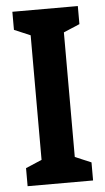

<svg xmlns="http://www.w3.org/2000/svg" viewBox="-52 -749 430 783"><g transform="rotate(-5 163.0 -357.0)"><path d="M297 0H29V-74L95 -102V-612L29 -640V-714H297V-640L231 -612V-102L297 -74Z"/></g></svg>

Font: Noto Sans Khmer UI ExtraCondensed
Style: Bold
Weight: 700
Width: 2
Designer: Danh Hong and the Monotype Design Team
Foundry: Monotype Imaging Inc.
Version: Version 2.002; ttfautohint (v1.8.4.7-5d5b)